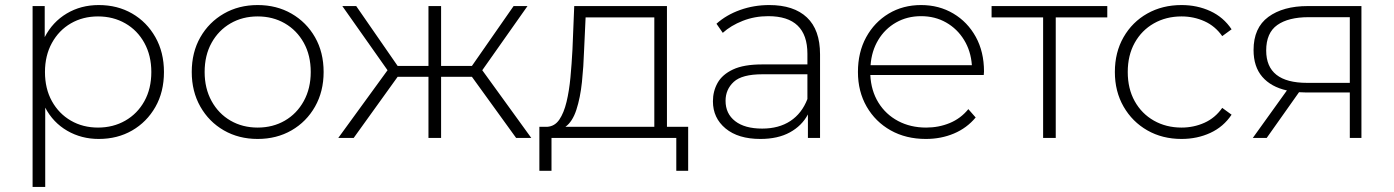

<svg xmlns="http://www.w3.org/2000/svg" viewBox="-20 -546 5517 760"><path d="M371 4Q302 4 246 -28.5Q190 -61 159 -120V194H109V-522H157V-399Q188 -459 244 -492.5Q300 -526 371 -526Q445 -526 503 -492.5Q561 -459 595 -399Q629 -339 629 -261Q629 -182 595 -122.5Q561 -63 503 -29.5Q445 4 371 4ZM368 -41Q428 -41 476 -68.5Q524 -96 551.5 -145.5Q579 -195 579 -261Q579 -326 551.5 -376Q524 -426 476 -453.5Q428 -481 368 -481Q308 -481 260.5 -453.5Q213 -426 185.5 -376Q158 -326 158 -261Q158 -195 185.5 -145.5Q213 -96 260.5 -68.5Q308 -41 368 -41Z M1000 4Q925 4 866 -30Q807 -64 773 -124Q739 -184 739 -261Q739 -339 773 -398.5Q807 -458 866 -492Q925 -526 1000 -526Q1075 -526 1134 -492Q1193 -458 1227 -398.5Q1261 -339 1261 -261Q1261 -184 1227 -124Q1193 -64 1134 -30Q1075 4 1000 4ZM1000 -41Q1060 -41 1107.5 -68.5Q1155 -96 1182.5 -146Q1210 -196 1210 -261Q1210 -327 1182.5 -376.5Q1155 -426 1107.5 -453.5Q1060 -481 1000 -481Q940 -481 892.5 -453.5Q845 -426 817.5 -376.5Q790 -327 790 -261Q790 -196 817.5 -146Q845 -96 892.5 -68.5Q940 -41 1000 -41Z M2023 0 1848 -242H1726V0H1676V-242H1554L1380 0H1319L1514 -268L1335 -522H1390L1554 -285H1676V-522H1726V-285H1848L2013 -522H2068L1889 -268L2083 0Z M2115 130V-44H2146Q2176 -46 2194 -72.5Q2212 -99 2222.5 -142.5Q2233 -186 2238 -239.5Q2243 -293 2246 -350L2253 -522H2620V-44H2704V130H2657V0H2163V130ZM2570 -44V-477H2298L2292 -347Q2290 -283 2283.5 -221Q2277 -159 2261.5 -111.5Q2246 -64 2218 -44Z M3178 0V-93Q3154 -48 3106.5 -22Q3059 4 2990 4Q2902 4 2852 -37.5Q2802 -79 2802 -145Q2802 -185 2820.5 -218Q2839 -251 2881.5 -271Q2924 -291 2997 -291H3176V-333Q3176 -482 3021 -482Q2967 -482 2920 -463.5Q2873 -445 2841 -416L2816 -452Q2855 -487 2909.5 -506.5Q2964 -526 3025 -526Q3122 -526 3174 -477Q3226 -428 3226 -331V0ZM3176 -154V-252H2998Q2917 -252 2884.5 -222Q2852 -192 2852 -147Q2852 -96 2890 -66.5Q2928 -37 2997 -37Q3063 -37 3108.5 -67Q3154 -97 3176 -154Z M3645 4Q3566 4 3505.5 -30Q3445 -64 3410.5 -124Q3376 -184 3376 -261Q3376 -339 3408.5 -398.5Q3441 -458 3497.5 -492Q3554 -526 3626 -526Q3697 -526 3753.5 -492.5Q3810 -459 3842.5 -400Q3875 -341 3875 -263Q3875 -260 3874.5 -256Q3874 -252 3874 -249H3425Q3428 -187 3457 -140Q3486 -93 3535 -67Q3584 -41 3646 -41Q3696 -41 3739.5 -59Q3783 -77 3813 -114L3842 -81Q3807 -39 3756 -17.5Q3705 4 3645 4ZM3426 -288H3827Q3823 -344 3796 -388Q3769 -432 3725 -457Q3681 -482 3626 -482Q3571 -482 3527 -457Q3483 -432 3456.5 -388Q3430 -344 3426 -288Z M4109 0V-477H3905V-522H4363V-477H4159V0Z M4657 4Q4581 4 4521.5 -30Q4462 -64 4427.5 -124Q4393 -184 4393 -261Q4393 -339 4427.5 -399Q4462 -459 4521.5 -492.5Q4581 -526 4657 -526Q4719 -526 4771 -502Q4823 -478 4855 -430L4818 -403Q4790 -443 4747.5 -462Q4705 -481 4657 -481Q4596 -481 4547.5 -453.5Q4499 -426 4471.5 -376.5Q4444 -327 4444 -261Q4444 -195 4471.5 -145.5Q4499 -96 4547.5 -68.5Q4596 -41 4657 -41Q4705 -41 4747.5 -60Q4790 -79 4818 -119L4855 -92Q4823 -44 4771 -20Q4719 4 4657 4Z M5323 0V-180H5149Q5135 -180 5122 -181L4994 0H4939L5074 -188Q5011 -202 4976.5 -242Q4942 -282 4942 -348Q4942 -436 5000.5 -479Q5059 -522 5157 -522H5369V0ZM5323 -218V-478H5160Q5080 -478 5036 -447Q4992 -416 4992 -346Q4992 -218 5154 -218Z"/></svg>

Font: Montserrat Light
Style: Regular
Weight: 300
Designer: Julieta Ulanovsky
Foundry: Julieta Ulanovsky
Version: Version 9.000; ttfautohint (v1.8.4.7-5d5b)